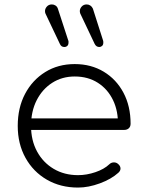

<svg xmlns="http://www.w3.org/2000/svg" viewBox="-20 -841 649 866"><path d="M332 5Q253 5 191.5 -30.5Q130 -66 95 -129Q60 -192 60 -273Q60 -355 93 -417.5Q126 -480 184 -516Q242 -552 317 -552Q391 -552 448 -517.5Q505 -483 537 -422.5Q569 -362 569 -283Q569 -270 561 -262.5Q553 -255 540 -255H100V-307H556L512 -274Q514 -339 490 -389Q466 -439 421.5 -467.5Q377 -496 317 -496Q260 -496 215.5 -467.5Q171 -439 145.5 -389Q120 -339 120 -273Q120 -208 147 -158Q174 -108 222 -79.5Q270 -51 332 -51Q371 -51 410.5 -64.5Q450 -78 473 -100Q481 -108 492.5 -108.5Q504 -109 512 -102Q523 -93 523.5 -82Q524 -71 514 -62Q482 -33 430.5 -14Q379 5 332 5ZM428 -629Q414 -629 407 -643L342 -780Q340 -786 340 -791Q340 -802 348.5 -811.5Q357 -821 371 -821Q380 -821 387.5 -816Q395 -811 399 -802L445 -658Q446 -656 446 -649Q446 -639 440.5 -634Q435 -629 428 -629ZM270 -629Q256 -629 250 -643L185 -780Q184 -782 183.5 -785Q183 -788 183 -791Q183 -802 191.5 -811.5Q200 -821 214 -821Q223 -821 230.5 -816Q238 -811 241 -802L288 -658Q289 -657 289 -654.5Q289 -652 289 -649Q289 -639 283.5 -634Q278 -629 270 -629Z"/></svg>

Font: ComfortaaLight
Style: Regular
Weight: 300
Designer: Johan Aakerlund
Foundry: Johan Aakerlund
Version: Version 3.104; ttfautohint (v1.8.1.43-b0c9)